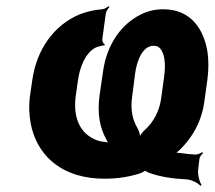

<svg xmlns="http://www.w3.org/2000/svg" viewBox="-20 -568 694 621"><path d="M562 -84C601 -122 632 -173 641 -240L651 -312C655 -344 655 -374 651 -401C639 -472 599 -538 508 -538C483 -538 460 -533 437 -522C373 -491 325 -425 313 -335L302 -259C294 -200 303 -154 324 -117C326 -112 331 -103 335 -101L337 -104C333 -107 326 -108 320 -109C304 -110 291 -114 279 -121C237 -143 216 -191 225 -258L232 -307C238 -352 256 -395 287 -413C293 -416 313 -422 318 -421L319 -425C314 -426 310 -435 311 -442L322 -523C323 -530 329 -541 334 -545L331 -548C326 -544 317 -538 310 -538C284 -536 259 -530 236 -521C157 -487 98 -411 84 -306L77 -258C72 -220 75 -185 83 -152C108 -58 186 10 318 10C361 10 397 4 432 -7C436 -8 452 -16 451 -18H447C448 -15 464 -8 468 -7C501 4 538 10 582 12C599 13 621 24 628 33L632 30C625 21 619 -4 621 -20L625 -54C626 -61 632 -69 637 -73L634 -76C629 -72 619 -68 612 -68C595 -69 579 -71 563 -73C556 -74 547 -75 542 -73L543 -69C547 -71 557 -79 562 -84ZM425 -153C408 -181 402 -214 407 -252L417 -330C422 -369 440 -420 477 -420C484 -420 491 -418 496 -413C514 -396 516 -358 511 -321L501 -248C495 -207 476 -174 452 -151C443 -144 431 -128 429 -120H433C435 -128 430 -144 425 -153Z"/></svg>

Font: Asimov
Style: EdgeIt
Weight: 500
Designer: Google
Version: Version 2.000980: 2014